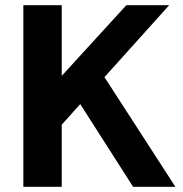

<svg xmlns="http://www.w3.org/2000/svg" viewBox="-20 -720 706 740"><path d="M82 -279 467 -700H632L178 -195ZM70 -700H218V0H70ZM238 -399 363 -453 656 0H493Z"/></svg>

Font: Uncut Sans VF
Style: Regular
Weight: 400
Designer: Kasper Nordkvist
Foundry: Uncut Type
Version: Version 1.100;FEAKit 1.0